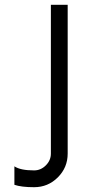

<svg xmlns="http://www.w3.org/2000/svg" viewBox="-20 -770 382 800"><path d="M122 -60Q150 -60 171 -81Q192 -102 192 -130V-750H262V-130Q262 -72 221 -31Q180 10 122 10Q69 10 40 0V-77Q65 -60 122 -60Z"/></svg>

Font: HansKendrickRegular
Style: Regular
Weight: 400
Designer: Alfredo Marco Pradil
Foundry: Hanken Studio
Version: Version 1.000;PS 001.001;hotconv 1.0.56